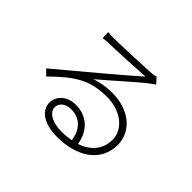

<svg xmlns="http://www.w3.org/2000/svg" viewBox="-154 -1008 1308 1308"><g transform="rotate(45 500.0 -354.0)"><path d="M699 -739C690 -736 682 -735 659 -732C609 -728 360 -718 310 -718C295 -718 270 -718 251 -721L253 -665C272 -668 291 -669 310 -670C361 -670 591 -682 645 -686C595 -641 460 -525 404 -479C348 -431 215 -322 127 -247L166 -208C302 -341 388 -403 558 -403C690 -403 791 -324 791 -224C791 -131 736 -67 644 -36C631 -128 568 -215 445 -215C360 -215 307 -159 307 -99C307 -27 375 31 510 31C702 31 841 -62 841 -223C841 -351 729 -448 566 -448C514 -448 459 -441 406 -422C492 -494 641 -629 687 -664C700 -675 720 -688 735 -699ZM504 -16C421 -16 355 -49 355 -102C355 -142 393 -171 444 -171C533 -171 585 -112 596 -24C568 -19 537 -16 504 -16Z"/></g></svg>

Font: Spoqa Han Sans Neo Light
Style: Regular
Weight: 300
Designer: [Spoqa Han Sans Neo] Dong-huui Kim  Younghwa Kang  Yujin Lee  [Noto Sans] Ryoko NISHIZUKA  (kana & ideographs); Paul D. 
Foundry: Spoqa (http://www.spoqa-han-sans.com)
Version: Version 1.000